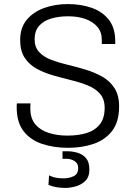

<svg xmlns="http://www.w3.org/2000/svg" viewBox="-20 -716 670 943"><path d="M314 10Q245 10 187.5 -9Q130 -28 96 -71.5Q62 -115 62 -190Q62 -194 62 -199Q62 -204 63 -208H130Q129 -202 129 -196Q129 -190 129 -183Q129 -135 153 -106Q177 -77 218.5 -63.5Q260 -50 311 -50Q364 -50 405 -62.5Q446 -75 470 -105Q494 -135 494 -186Q494 -229 471.5 -255Q449 -281 412 -296Q375 -311 330.5 -322Q286 -333 242 -345.5Q198 -358 161 -378Q124 -398 101.5 -432Q79 -466 79 -519Q79 -580 111.5 -619Q144 -658 197.5 -677Q251 -696 313 -696Q378 -696 430.5 -677.5Q483 -659 514.5 -619Q546 -579 546 -513V-500H480V-520Q480 -559 458 -584.5Q436 -610 399 -623Q362 -636 315 -636Q269 -636 231.5 -625Q194 -614 172 -589Q150 -564 150 -523Q150 -484 172.5 -460Q195 -436 232 -422Q269 -408 313.5 -397.5Q358 -387 402 -373.5Q446 -360 483 -339Q520 -318 542.5 -283Q565 -248 565 -193Q565 -118 531 -73.5Q497 -29 440 -9.5Q383 10 314 10ZM301 207Q280 207 258 203.5Q236 200 218 192L221 145Q231 151 248.5 155.5Q266 160 292 160Q319 160 341.5 149.5Q364 139 364 109Q364 86 346 75Q328 64 308 64H287V27H311Q338 27 363 35Q388 43 403.5 62Q419 81 419 117Q419 153 399 172.5Q379 192 351.5 199.5Q324 207 301 207Z"/></svg>

Font: Chivo Medium ExtraLight
Style: Regular
Weight: 250
Version: Version 2.002